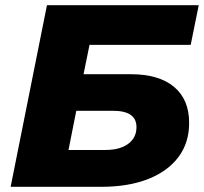

<svg xmlns="http://www.w3.org/2000/svg" viewBox="-20 -720 786 740"><path d="M21 0 161 -700H746L715 -547H325L302 -434H484Q592 -434 650.5 -385.5Q709 -337 709 -246Q709 -170 668 -115Q627 -60 551 -30Q475 0 370 0ZM244 -142H386Q442 -142 474 -165.5Q506 -189 506 -230Q506 -293 416 -293H274Z"/></svg>

Font: Montserrat ExtraBold
Style: Italic
Weight: 800
Italic angle: -11.3°
Designer: Julieta Ulanovsky
Foundry: Julieta Ulanovsky
Version: Version 9.000; ttfautohint (v1.8.4.7-5d5b)